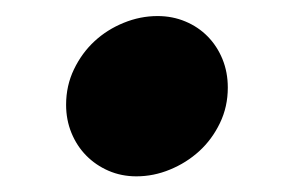

<svg xmlns="http://www.w3.org/2000/svg" viewBox="-20 -393 370 244"><path d="M153.3 -168.9Q134.3 -168.9 117.9 -176Q101.6 -183.1 89.6 -195.3Q77.6 -207.5 70.8 -224.1Q64 -240.7 64 -259.8Q64 -284.2 74 -304.9Q84 -325.7 100.1 -340.6Q116.2 -355.5 137.2 -364Q158.2 -372.6 180.2 -372.6Q199.2 -372.6 215.6 -365.7Q231.9 -358.9 243.9 -346.7Q255.9 -334.5 262.7 -317.9Q269.5 -301.3 269.5 -281.7Q269.5 -257.3 259.5 -236.6Q249.5 -215.8 233.2 -200.9Q216.8 -186 196 -177.5Q175.3 -168.9 153.3 -168.9Z"/></svg>

Font: Proza Libre
Style: Bold Italic
Weight: 700
Designer: Jasper de Waard
Foundry: Jasper de Waard
Version: Version 1.000; ttfautohint (v1.4.1.8-43bc)